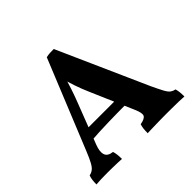

<svg xmlns="http://www.w3.org/2000/svg" viewBox="-166 -861 1044 1044"><g transform="rotate(-45 355.5 -339.5)"><path d="M373.7 -682 603.3 -166.8Q624 -122.5 636.5 -99.6Q649.1 -76.8 660.6 -68.8Q672.1 -60.8 686.6 -58.3Q690.6 -45.3 692.1 -30.3Q693.6 -15.3 693.6 3Q678.4 1.5 652.2 1Q626 0.5 599.6 0.2Q573.2 0 557.2 0Q545.2 0 525.2 0.2Q505.3 0.5 483.1 1Q460.9 1.5 441.6 2Q422.4 2.5 411.3 3Q411.3 -17.4 413 -31.8Q414.8 -46.1 418.8 -58.3Q455.6 -64.8 462.6 -80.2Q469.6 -95.5 452.2 -135.2L347.6 -376.7Q327.3 -422.8 314.2 -462Q301.1 -501.1 290.2 -542.8H311.9Q299.9 -500.1 286.8 -459.8Q273.6 -419.4 256.8 -377.2L168.9 -149.6Q153.7 -109.9 161.6 -86.1Q169.6 -62.3 205.9 -58.3Q209.9 -45.6 211.7 -30.4Q213.4 -15.3 213.4 3Q202.4 2 183.6 1.5Q164.7 1 144.3 0.5Q124 0 107 0Q82 0 56.8 0.7Q31.7 1.5 17.2 3Q17.2 -13.8 18.9 -28.7Q20.7 -43.6 25.7 -57.8Q42.7 -61.3 54.7 -70.8Q66.7 -80.2 78.4 -102Q90.2 -123.7 105.7 -162.1L315.3 -677Q330.6 -680.5 343.2 -681.3Q355.9 -682 373.7 -682ZM426.5 -247.2 441.8 -191.8Q374.8 -191.8 301.2 -190Q227.6 -188.2 160.3 -183.1L175.8 -247.2Z"/></g></svg>

Font: Vollkorn
Style: Regular
Weight: 400
Designer: Friedrich Althausen
Foundry: Friedrich Althausen
Version: Version 5.001